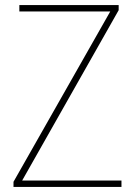

<svg xmlns="http://www.w3.org/2000/svg" viewBox="-20 -734 530 754"><path d="M457 0H33V-20L413 -689H56V-714H446V-694L67 -25H457Z"/></svg>

Font: Noto Sans Bengali SemiCondensed Thin
Style: Regular
Weight: 100
Width: 4
Designer: Joana Ranito - Universal Thirst; Jelle Bosma - Monotype Design Team
Foundry: Universal Thirst ehf.
Version: Version 3.000; ttfautohint (v1.8.4.7-5d5b)